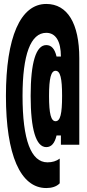

<svg xmlns="http://www.w3.org/2000/svg" viewBox="-20 -840 440 971"><path d="M214 111C241 111 266 104 282 87V-38C265 -25 244 -19 220 -19C137 -19 94 -132 94 -355C94 -564 135 -674 214 -674C262 -674 288 -631 288 -554H266C257 -593 240 -612 214 -612C162 -612 135 -524 135 -355C135 -186 162 -96 214 -96C240 -96 257 -116 266 -155H288V-108H381V-545C381 -722 321 -820 214 -820C83 -820 10 -651 10 -355C10 -57 83 111 214 111ZM261 -227C238 -227 228 -264 228 -355C228 -444 238 -482 261 -482C285 -482 294 -444 294 -355C294 -264 285 -227 261 -227Z"/></svg>

Font: Yard Headline
Style: Regular
Weight: 400
Monospace: yes
Designer: Roman Shamin
Foundry: Evil Martians
Version: Version 1.000